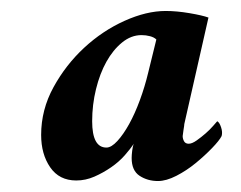

<svg xmlns="http://www.w3.org/2000/svg" viewBox="-20 -577 440 350"><path d="M238 -513Q219 -513 202.5 -499.5Q186 -486 174 -464.5Q162 -443 155 -414.5Q148 -386 148 -356Q148 -308 174 -308Q183 -308 194 -320Q205 -332 215.5 -351Q226 -370 235 -394.5Q244 -419 250 -444L265 -505Q261 -509 253.5 -511Q246 -513 238 -513ZM268 -247Q249 -247 234.5 -256.5Q220 -266 220 -289Q220 -294 221 -302.5Q222 -311 224 -315Q218 -306 207.5 -294Q197 -282 182.5 -272Q168 -262 152 -255Q136 -248 119 -248Q88 -248 71.5 -272Q55 -296 55 -331Q55 -377 77.5 -418Q100 -459 133.5 -490Q167 -521 207 -539Q247 -557 282 -557Q302 -557 325.5 -553Q349 -549 360 -545L316 -351Q316 -349 314.5 -340Q313 -331 313 -329Q313 -324 315.5 -319.5Q318 -315 324 -315Q330 -315 338.5 -321Q347 -327 355 -334Q363 -341 369 -348Q375 -355 376 -356Q380 -354 383 -345Q386 -336 384 -329Q380 -321 366.5 -307Q353 -293 336.5 -279.5Q320 -266 301.5 -256.5Q283 -247 268 -247Z"/></svg>

Font: Vermiglione
Style: Bold Italic
Weight: 700
Italic angle: -11°
Version: Version 1.000